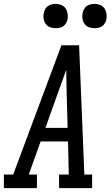

<svg xmlns="http://www.w3.org/2000/svg" viewBox="-46 -968 569 988"><path d="M-26 0V-70H22L270 -735H361L388 -70H428V0H258V-70H308L304 -240H163L102 -70H144V0ZM302 -310 297 -490Q297 -520 296 -549.5Q295 -579 295 -609Q284 -579 273.5 -549.5Q263 -520 252 -490L188 -310ZM440 -823Q425 -823 411.5 -828Q398 -833 389.5 -844.5Q381 -856 378.5 -870.5Q376 -885 379 -900Q381 -910 386 -920Q391 -930 400 -936.5Q409 -943 419.5 -945.5Q430 -948 440 -948Q455 -948 469 -942.5Q483 -937 491 -925.5Q499 -914 501.5 -899.5Q504 -885 502 -870Q500 -860 494.5 -850Q489 -840 480 -833.5Q471 -827 460.5 -825Q450 -823 440 -823ZM240 -823Q225 -823 211.5 -828Q198 -833 189.5 -844.5Q181 -856 178.5 -870.5Q176 -885 179 -900Q181 -910 186 -920Q191 -930 200 -936.5Q209 -943 219.5 -945.5Q230 -948 240 -948Q255 -948 269 -942.5Q283 -937 291 -925.5Q299 -914 301.5 -899.5Q304 -885 302 -870Q300 -860 294.5 -850Q289 -840 280 -833.5Q271 -827 260.5 -825Q250 -823 240 -823Z"/></svg>

Font: Iosevka Slab Oblique
Style: Regular
Weight: 400
Italic angle: -9°
Monospace: yes
Designer: Belleve Invis
Foundry: Belleve Invis
Version: Version 11.1.1; ttfautohint (v1.8.3)